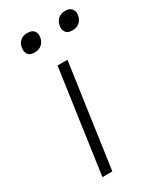

<svg xmlns="http://www.w3.org/2000/svg" viewBox="-182 -774 701 838"><g transform="rotate(-30 168.5 -355.0)"><path d="M75 0 149 -520H199L125 0ZM283 -620Q261 -620 252 -630.5Q243 -641 243 -656Q243 -660 244 -665Q247 -685 260.5 -697.5Q274 -710 296 -710Q318 -710 327.5 -699.5Q337 -689 337 -674Q337 -670 336 -665Q333 -645 319 -632.5Q305 -620 283 -620ZM92 -619Q70 -619 61 -629.5Q52 -640 52 -655Q52 -659 53 -664Q55 -684 69 -696.5Q83 -709 105 -709Q127 -709 136.5 -698.5Q146 -688 146 -673Q146 -669 145 -664Q142 -644 128 -631.5Q114 -619 92 -619Z"/></g></svg>

Font: Lexend ExtLt
Style: Italic
Weight: 250
Italic angle: -8.13011°
Designer: Bonnie Shaver-Troup, Thomas Jockin
Foundry: Lexend
Version: Version 1.007